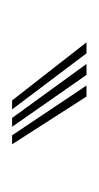

<svg xmlns="http://www.w3.org/2000/svg" viewBox="57 -865 163 317"><g transform="rotate(90 138.5 -706.5)"><path d="M145.8 -645 49.9 -767.8H68.1L160.6 -645ZM174.7 -645 85.6 -767.8H103.7L189.3 -645ZM203.4 -645 121.2 -767.8H139.4L218.2 -645Z"/></g></svg>

Font: Big Shoulders Inline Text Thin
Style: Regular
Weight: 100
Designer: Patric King
Foundry: XO Type Co
Version: Version 2.002